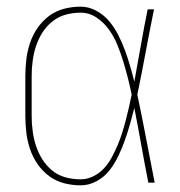

<svg xmlns="http://www.w3.org/2000/svg" viewBox="-20 -548 540 576"><path d="M222 8Q196 8 171.5 1.5Q147 -5 127 -20Q107 -35 92.5 -56Q78 -77 70 -101Q62 -125 59 -150Q56 -175 56 -200V-320Q56 -345 59 -370Q62 -395 70 -419Q78 -443 92.5 -464Q107 -485 127 -500Q147 -515 171.5 -521.5Q196 -528 222 -528Q246 -528 268.5 -516Q291 -504 307 -485Q323 -466 334.5 -443.5Q346 -421 354.5 -398Q363 -375 370 -351Q377 -327 383 -303Q393 -357 402.5 -411.5Q412 -466 423 -520H442Q429 -456 417 -391.5Q405 -327 392 -264Q406 -198 418.5 -132Q431 -66 444 0H425Q414 -56 404 -112Q394 -168 383 -224Q377 -200 370 -175.5Q363 -151 354.5 -127Q346 -103 335 -80Q324 -57 308.5 -37Q293 -17 270 -4.5Q247 8 222 8ZM222 -10Q241 -10 259.5 -19Q278 -28 291.5 -42.5Q305 -57 314.5 -74.5Q324 -92 332 -110.5Q340 -129 346 -148Q352 -167 357 -186Q362 -205 366.5 -224.5Q371 -244 375 -264Q370 -289 363.5 -314.5Q357 -340 349.5 -364.5Q342 -389 332 -413.5Q322 -438 307 -459Q292 -480 270 -495Q248 -510 222 -510Q199 -510 177 -504Q155 -498 137 -483.5Q119 -469 107 -450Q95 -431 88 -409.5Q81 -388 78 -365.5Q75 -343 75 -320V-200Q75 -177 78 -154.5Q81 -132 88 -110.5Q95 -89 107 -70Q119 -51 136.5 -36.5Q154 -22 176.5 -16Q199 -10 222 -10Z"/></svg>

Font: Zed Mono Thin
Style: Regular
Weight: 100
Monospace: yes
Designer: Belleve Invis
Foundry: Belleve Invis
Version: Version 1.0.0; ttfautohint (v1.8.4)